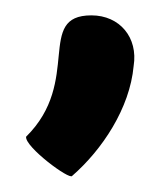

<svg xmlns="http://www.w3.org/2000/svg" viewBox="-20 -149 213 250"><path d="M14 29C12 42 71 86 74 80C113 46 149 -8 154 -63C160 -100 136 -129 99 -129C26 -129 87 -43 14 29Z"/></svg>

Font: Ampere
Style: SCSuCndIta
Weight: 400
Version: Version 1